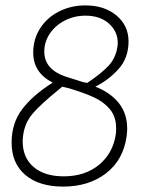

<svg xmlns="http://www.w3.org/2000/svg" viewBox="-20 -676 572 711"><path d="M23 -148Q23 -220 62 -271.5Q101 -323 175 -370Q103 -407 103 -481Q103 -531 128.5 -571Q154 -611 198.5 -633.5Q243 -656 296 -656Q367 -656 411.5 -618.5Q456 -581 456 -523Q456 -462 419.5 -421Q383 -380 333 -355Q388 -334 419.5 -295Q451 -256 451 -199Q451 -190 449 -172Q437 -84 373 -34.5Q309 15 214 15Q125 15 74 -28Q23 -71 23 -148ZM415 -504Q416 -508 416 -517Q416 -560 383 -589Q350 -618 297 -618Q255 -618 220 -600Q185 -582 164.5 -551.5Q144 -521 144 -485Q144 -420 221 -393L287 -372L303 -369Q353 -402 381 -431.5Q409 -461 415 -504ZM409 -180Q410 -187 410 -201Q410 -244 387 -271.5Q364 -299 328 -315.5Q292 -332 236 -349Q234 -349 210 -355L201 -347Q127 -287 99.5 -253.5Q72 -220 66 -177Q64 -161 64 -153Q64 -92 104.5 -57.5Q145 -23 216 -23Q295 -23 347 -66Q399 -109 409 -180Z"/></svg>

Font: Bellota Text Light
Style: Italic
Weight: 300
Italic angle: -7.5°
Designer: Kemie Guaida
Foundry: Kemie Guaida
Version: Version 4.001